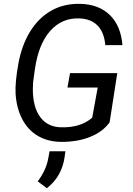

<svg xmlns="http://www.w3.org/2000/svg" viewBox="-20 -741 706 1016"><path d="M59.1 0ZM560.1 -93.8Q524.4 -43.5 456.3 -16.4Q388.2 10.7 300.8 9.8Q231 8.3 178.7 -22.9Q126.5 -54.2 96.7 -112.5Q66.9 -170.9 62.5 -245.1Q59.1 -303.2 76.9 -402.3Q94.7 -501.5 139.2 -573.7Q183.6 -646 250.2 -684.1Q316.9 -722.2 402.8 -720.7Q502 -718.8 560.8 -661.9Q619.6 -605 627.9 -502H537.1Q531.7 -569.3 496.6 -605.5Q461.4 -641.6 399.4 -643.6Q307.6 -647 245.8 -577.6Q184.1 -508.3 164.6 -375L155.3 -306.6L153.8 -269.5Q153.8 -173.3 193.4 -120.8Q232.9 -68.4 304.2 -67.4Q407.2 -64.9 467.8 -118.2L497.1 -277.8H336.9L350.6 -354H600.6ZM228 254.9 179.7 218.8Q224.1 158.7 234.9 99.6L242.2 59.6H326.2L321.8 90.3Q307.1 193.4 228 254.9Z"/></svg>

Font: Roboto
Style: Italic
Weight: 400
Italic angle: -12°
Designer: Google
Version: Version 2.134; 2016; ttfautohint (v1.6)